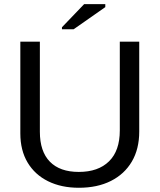

<svg xmlns="http://www.w3.org/2000/svg" viewBox="-20 -887 762 917"><path d="M356.9 9.8Q272.5 9.8 209.5 -21.5Q146.5 -52.7 111.8 -110.8Q77.1 -168.9 77.1 -250V-688H170.4V-257.8Q170.4 -163.6 218.3 -114.7Q266.1 -65.9 356.4 -65.9Q449.2 -65.9 500.7 -116.5Q552.2 -167 552.2 -264.2V-688H645V-258.8Q645 -175.3 609.6 -115.2Q574.2 -55.2 509.5 -22.7Q444.8 9.8 356.9 9.8ZM482.9 -853 331.5 -747.1H275.9V-756.8L381.8 -867.2H482.9Z"/></svg>

Font: Arimo Nerd Font
Style: Regular
Weight: 400
Designer: Steve Matteson
Foundry: Monotype Imaging Inc.
Version: Version 1.33;Nerd Fonts 3.2.1